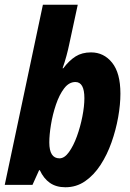

<svg xmlns="http://www.w3.org/2000/svg" viewBox="-22 -780 550 810"><path d="M254 10Q215 10 188.5 -8.5Q162 -27 146 -62H143L115 0H-2L159 -760H306L270 -593Q266 -573 258.5 -545Q251 -517 242 -492H245Q270 -525 297 -542Q324 -559 362 -559Q416 -559 451 -515.5Q486 -472 486 -385Q486 -339 476.5 -285.5Q467 -232 448.5 -179.5Q430 -127 402 -84Q374 -41 337 -15.5Q300 10 254 10ZM229 -112Q250 -112 269 -138.5Q288 -165 302.5 -205Q317 -245 325.5 -288.5Q334 -332 334 -366Q334 -434 296 -434Q269 -434 248.5 -407Q228 -380 214 -338.5Q200 -297 193 -254Q186 -211 186 -179Q186 -112 229 -112Z"/></svg>

Font: Noto Sans Condensed ExtraBold
Style: Italic
Weight: 800
Width: 3
Italic angle: -12°
Designer: Monotype Design Team
Foundry: Monotype Imaging Inc.
Version: Version 2.013; ttfautohint (v1.8.4.7-5d5b)